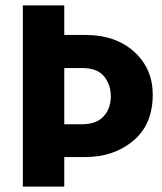

<svg xmlns="http://www.w3.org/2000/svg" viewBox="-20 -694 603 714"><path d="M297 -110H219V0H65V-674H219V-564H297Q410 -564 479 -501.5Q548 -439 548 -342Q548 -231 475.5 -170.5Q403 -110 297 -110ZM285 -441H219V-232H285Q338 -232 365 -261Q392 -290 392 -336Q392 -379 367 -410Q342 -441 285 -441Z"/></svg>

Font: Hind Guntur
Style: Bold
Weight: 700
Designer: Manushi Parikh, Hitesh Malaviya
Foundry: Indian Type Foundry
Version: Version 1.002;PS 1.0;hotconv 1.0.86;makeotf.lib2.5.63406; tt